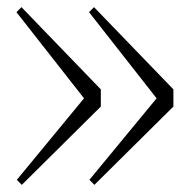

<svg xmlns="http://www.w3.org/2000/svg" viewBox="-20 -530 534 537"><path d="M418 -255 229 -496 243 -510 465 -280V-232L244 -13L230 -27ZM215 -255 26 -496 40 -510 262 -280V-232L41 -13L27 -27Z"/></svg>

Font: Moderustic SemiBold
Style: Regular
Weight: 600
Designer: Tural Alisoy
Foundry: TAFT Foundry
Version: Version 2.120